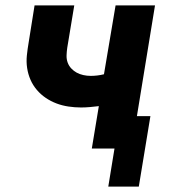

<svg xmlns="http://www.w3.org/2000/svg" viewBox="-20 -550 640 711"><path d="M494 141H381L404 0H320L346 -157Q330 -155 313 -153.5Q296 -152 280 -152Q257 -152 233.5 -155.5Q210 -159 189 -167Q168 -175 149.5 -187.5Q131 -200 116.5 -217Q102 -234 93 -254.5Q84 -275 80.5 -298Q77 -321 79.5 -345Q82 -369 86 -392L108 -530H255L229 -373Q227 -359 226.5 -345Q226 -331 230.5 -318.5Q235 -306 244 -296.5Q253 -287 264 -281Q275 -275 288.5 -272Q302 -269 316 -269Q328 -269 340.5 -270.5Q353 -272 365 -275L408 -530H554L487 -120H537Z"/></svg>

Font: Iosevka Curly HvExObl
Style: Regular
Weight: 900
Width: 7
Italic angle: -9°
Monospace: yes
Designer: Belleve Invis
Foundry: Belleve Invis
Version: Version 11.1.0; ttfautohint (v1.8.3)